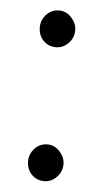

<svg xmlns="http://www.w3.org/2000/svg" viewBox="-43 -528 307 567"><g transform="rotate(5 110.0 -245.0)"><path d="M57 0ZM110 -101Q131 -101 146.5 -84Q162 -67 162 -47Q162 -24 146 -8Q130 8 110 8Q87 8 72 -7.5Q57 -23 57 -47Q57 -68 72 -84.5Q87 -101 110 -101ZM110 -498Q131 -498 146.5 -481Q162 -464 162 -444Q162 -421 146 -405Q130 -389 110 -389Q87 -389 72 -404.5Q57 -420 57 -444Q57 -465 72 -481.5Q87 -498 110 -498Z"/></g></svg>

Font: Rosa Sans Light
Style: Regular
Weight: 300
Designer: Pentagram / MCKL
Foundry: Pentagram / MCKL
Version: Version 1.005;September 16, 2019;FontCreator 11.5.0.2425 64-